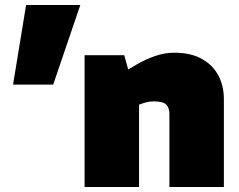

<svg xmlns="http://www.w3.org/2000/svg" viewBox="-20 -745 952 765"><path d="M32 -408 84 -725H300L192 -408ZM317 0V-525H475L491 -468L526 -489Q561 -509 598.5 -522Q636 -535 674 -535Q740 -535 784 -510.5Q828 -486 850 -444.5Q872 -403 872 -350V0H655V-292Q655 -315 642.5 -328Q630 -341 594 -341Q583 -341 573 -339.5Q563 -338 554 -335L534 -328V0Z"/></svg>

Font: REM Black
Style: Regular
Weight: 900
Designer: Octavio Pardo
Foundry: Ashler Design
Version: Version 1.005;gftools[0.9.28]